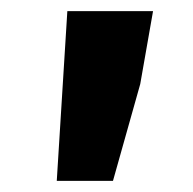

<svg xmlns="http://www.w3.org/2000/svg" viewBox="-20 -705 347 345"><path d="M82 -380H183L232 -554L255 -685H101Z"/></svg>

Font: Source Sans Pro
Style: Bold
Weight: 700
Designer: Paul D. Hunt
Foundry: Adobe Systems Incorporated
Version: Version 3.006;hotconv 1.0.111;makeotfexe 2.5.65597